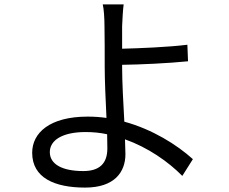

<svg xmlns="http://www.w3.org/2000/svg" viewBox="-20 -805 1040 871"><path d="M466 -196 467 -132C467 -63 431 -29 358 -29C262 -29 206 -60 206 -115C206 -170 265 -206 368 -206C401 -206 434 -203 466 -196ZM541 -785H446C451 -767 454 -722 454 -686C455 -643 455 -561 455 -502C455 -443 459 -351 463 -270C435 -274 407 -276 378 -276C205 -276 126 -202 126 -112C126 2 228 46 366 46C499 46 549 -24 549 -106L547 -173C651 -136 743 -72 807 -7L855 -83C783 -148 672 -218 544 -253C539 -340 534 -437 534 -502V-511C616 -512 744 -518 833 -527L830 -602C740 -591 613 -586 534 -584V-686C535 -716 538 -764 541 -785Z"/></svg>

Font: Noto Sans HK
Style: Regular
Weight: 400
Designer: Ryoko NISHIZUKA 西塚涼子 (kana, bopomofo & ideographs); Paul D. Hunt (Latin, Greek & Cyrillic); Sandoll Communications 산돌커뮤니
Foundry: Adobe
Version: Version 2.004;hotconv 1.0.118;makeotfexe 2.5.65603